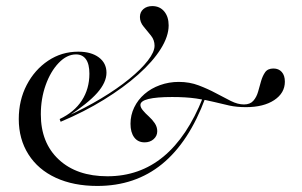

<svg xmlns="http://www.w3.org/2000/svg" viewBox="-20 -594 983 625"><path d="M296.8 11.3Q219.4 11.3 161.7 -15.3Q104 -41.9 72.6 -91.5Q41.1 -141.1 41.1 -206.5Q41.1 -267.7 66.9 -317.3Q92.7 -366.9 136.7 -396.4Q180.6 -425.8 234.7 -425.8Q276.6 -425.8 301.6 -407.3Q326.6 -388.7 326.6 -357.3Q326.6 -325.8 296.4 -291.5Q266.1 -257.3 199.2 -213.7L196 -214.5Q256.5 -241.9 308.9 -273.4Q361.3 -304.8 400.4 -336.7Q439.5 -368.5 461.3 -396.8Q483.1 -425 483.1 -445.2Q483.1 -463.7 471.4 -478.2Q459.7 -492.7 447.6 -507.3Q435.5 -521.8 435.5 -538.7Q435.5 -554.8 446.8 -564.5Q458.1 -574.2 475.8 -574.2Q500 -574.2 514.5 -556.9Q529 -539.5 529 -511.3Q529 -475.8 503.2 -434.7Q477.4 -393.5 429.8 -351.2Q382.3 -308.9 318.1 -269.4Q254 -229.8 177.4 -197.6L174.2 -206.5Q221.8 -229 246.4 -266.9Q271 -304.8 271 -354Q271 -385.5 259.7 -401.2Q248.4 -416.9 227.4 -416.9Q197.6 -416.9 171 -389.1Q144.4 -361.3 128.6 -316.9Q112.9 -272.6 112.9 -221.8Q112.9 -129 171.4 -74.6Q229.8 -20.2 329.8 -20.2Q434.7 -20.2 512.1 -84.3Q589.5 -148.4 640.3 -275.8L648.4 -275Q595.2 -131.5 507.7 -60.1Q420.2 11.3 296.8 11.3ZM450.8 -130.6Q429 -130.6 416.9 -146.8Q404.8 -162.9 404.8 -191.1Q404.8 -219.4 416.9 -244.4Q429 -269.4 450.4 -287.9Q471.8 -306.5 500.8 -316.9Q529.8 -327.4 562.1 -327.4Q596.8 -327.4 626.6 -316.1Q656.5 -304.8 682.7 -290.7Q708.9 -276.6 731.5 -265.3Q754 -254 774.2 -254Q794.4 -254 804.8 -266.1Q815.3 -278.2 820.2 -295.6Q825 -312.9 829.8 -329.8Q834.7 -346.8 843.1 -358.9Q851.6 -371 870.2 -371Q887.1 -371 897.2 -359.7Q907.3 -348.4 907.3 -328.2Q907.3 -291.1 872.6 -268.1Q837.9 -245.2 780.6 -245.2Q750.8 -245.2 726.6 -250.4Q702.4 -255.6 677 -262.1Q651.6 -268.5 618.5 -273.4Q585.5 -278.2 540.3 -278.2Q489.5 -278.2 463.3 -271.8Q437.1 -265.3 437.1 -252.4Q437.1 -244.4 445.2 -234.7Q453.2 -225 464.5 -214.9Q475.8 -204.8 483.9 -192.7Q491.9 -180.6 491.9 -166.9Q491.9 -151.6 480.2 -141.1Q468.5 -130.6 450.8 -130.6Z"/></svg>

Font: Playfair 144pt Light
Style: Italic
Weight: 300
Italic angle: -15.6°
Designer: Claus Eggers Sørensen
Foundry: Claus Eggers Sørensen
Version: Version 2.001;gftools[0.9.30]